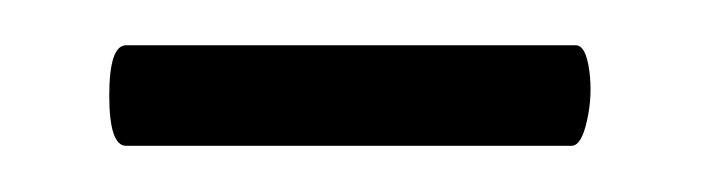

<svg xmlns="http://www.w3.org/2000/svg" viewBox="-20 -576 307 84"><path d="M35.2 -512.2Q27.8 -512.2 27.8 -534.2Q27.8 -556.2 35.2 -556.2H231.9Q236.3 -556.2 237.8 -545.2Q239.3 -534.2 236.8 -523.2Q234.4 -512.2 230 -512.2Z"/></svg>

Font: Junicode SmCond Light
Style: Regular
Weight: 300
Width: 4
Designer: Peter S. Baker
Version: Version 2.206